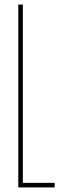

<svg xmlns="http://www.w3.org/2000/svg" viewBox="-20 -820 265 840"><path d="M60 0V-800H80V-20H219V0Z"/></svg>

Font: Big Shoulders Thin
Style: Regular
Weight: 100
Designer: Patric King
Foundry: XO Type Co
Version: Version 2.002